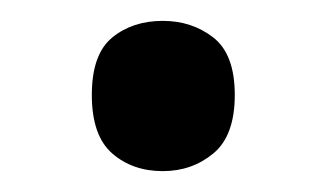

<svg xmlns="http://www.w3.org/2000/svg" viewBox="-20 -571 313 184"><path d="M68 -480Q68 -519 87.5 -535Q107 -551 136 -551Q164 -551 184.5 -535Q205 -519 205 -480Q205 -441 184.5 -424Q164 -407 136 -407Q107 -407 87.5 -424Q68 -441 68 -480Z"/></svg>

Font: Noto Sans Medium
Style: Regular
Weight: 500
Designer: Monotype Design Team
Foundry: Monotype Imaging Inc.
Version: Version 2.007